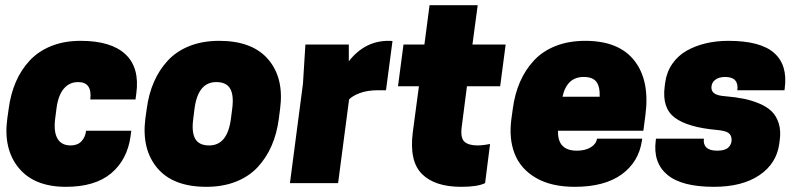

<svg xmlns="http://www.w3.org/2000/svg" viewBox="-20 -700 3057 734"><path d="M195.8 -284.2 190.9 -246.1Q184.6 -196.3 199.7 -170.2Q214.8 -144 250 -144Q276.4 -144 291.3 -159.7Q306.2 -175.3 309.1 -200.2H481.9L479 -178.2Q466.3 -88.9 404.8 -37.4Q343.3 14.2 231.9 14.2Q110.8 14.2 51.5 -58.1Q-7.8 -130.4 7.8 -246.1L13.2 -284.2Q20.5 -340.3 40.5 -386.7Q60.5 -433.1 93.8 -468.8Q127 -504.4 176.5 -524.2Q226.1 -543.9 288.1 -543.9Q404.8 -543.9 459.7 -492.4Q514.6 -440.9 501 -341.8L498 -319.8H325.2Q333 -386.2 278.8 -386.2Q245.1 -386.2 223.6 -360.6Q202.1 -335 195.8 -284.2Z M1050.8 -284.2 1045.9 -246.1Q1038.6 -189.9 1018.6 -143.6Q998.5 -97.2 965.3 -61.3Q932.1 -25.4 882.1 -5.6Q832 14.2 769 14.2Q641.6 14.2 581.3 -57.6Q521 -129.4 535.6 -246.1L541 -284.2Q548.3 -340.3 568.4 -386.5Q588.4 -432.6 621.6 -468.5Q654.8 -504.4 704.8 -524.2Q754.9 -543.9 817.9 -543.9Q945.3 -543.9 1005.9 -472.4Q1066.4 -400.9 1050.8 -284.2ZM723.6 -284.2 718.8 -246.1Q711.9 -194.8 726.3 -169.4Q740.7 -144 779.8 -144Q849.6 -144 862.8 -246.1L867.7 -284.2Q874.5 -335.4 860.1 -360.8Q845.7 -386.2 806.6 -386.2Q736.8 -386.2 723.6 -284.2Z M1465.3 -543.9Q1475.6 -543.9 1480.5 -543L1455.6 -355H1425.3Q1384.3 -355 1355.7 -344.2Q1327.1 -333.5 1314.5 -319.8L1272.5 0H1088.4L1138.2 -379.9L1147.5 -529.8H1313.5V-465.8Q1374.5 -543.9 1465.3 -543.9Z M1786.1 -529.8H1913.1L1892.1 -370.1H1765.1L1745.1 -214.8Q1739.7 -172.9 1755.4 -158.4Q1771 -144 1806.2 -144Q1817.4 -144 1833.5 -146.2Q1849.6 -148.4 1853.5 -149.9L1834.5 0Q1806.2 14.2 1743.2 14.2Q1642.1 14.2 1593 -34.9Q1543.9 -84 1558.1 -194.8L1581.5 -370.1H1501.5L1522.5 -529.8H1602.5L1622.1 -680.2H1806.2Z M2439.5 -200.2H2113.3Q2110.8 -124 2185.1 -124Q2218.3 -124 2239 -137.2Q2259.8 -150.4 2262.2 -169.9H2435.1L2434.1 -163.1Q2422.4 -81.1 2356.7 -33.4Q2291 14.2 2177.2 14.2Q2087.4 14.2 2028.8 -20Q1970.2 -54.2 1947.5 -112.1Q1924.8 -169.9 1935.1 -246.1L1940.4 -284.2Q1947.8 -340.3 1967.8 -386.5Q1987.8 -432.6 2021 -468.5Q2054.2 -504.4 2104.2 -524.2Q2154.3 -543.9 2217.3 -543.9Q2346.2 -543.9 2405.5 -467.8Q2464.8 -391.6 2447.3 -259.8ZM2211.4 -405.8Q2147 -405.8 2130.4 -330.1H2272.5Q2273.9 -369.1 2259.8 -387.5Q2245.6 -405.8 2211.4 -405.8Z M2721.7 -124Q2751.5 -124 2764.2 -136Q2776.9 -147.9 2776.9 -165Q2776.9 -183.1 2765.1 -191.7Q2753.4 -200.2 2721.7 -203.1Q2609.9 -212.9 2560.1 -249.8Q2510.3 -286.6 2521 -369.1L2522.9 -383.8Q2528.3 -424.3 2550 -455.8Q2571.8 -487.3 2605 -506.1Q2638.2 -524.9 2678.5 -534.4Q2718.8 -543.9 2764.6 -543.9Q2886.7 -543.9 2939.2 -497.8Q2991.7 -451.7 2980 -362.8L2979 -355H2798.8Q2805.2 -405.8 2752 -405.8Q2728.5 -405.8 2714.1 -394.8Q2699.7 -383.8 2699.7 -365.2Q2699.7 -350.1 2712.2 -342Q2724.6 -334 2753.9 -332Q2793.5 -328.6 2824.2 -322.3Q2855 -315.9 2883.8 -303.7Q2912.6 -291.5 2930.4 -273.9Q2948.2 -256.3 2957 -228.5Q2965.8 -200.7 2960.9 -165L2959 -149.9Q2948.7 -74.7 2883.1 -30.3Q2817.4 14.2 2709 14.2Q2585.9 14.2 2531 -32Q2476.1 -78.1 2486.8 -162.1L2487.8 -169.9H2670.9Q2668 -147.9 2680.7 -136Q2693.4 -124 2721.7 -124Z"/></svg>

Font: Cooper Hewitt
Style: Heavy Italic
Weight: 714
Designer: Village Type and Design LLC
Foundry: Cooper Hewitt Smithsonian Design Museum
Version: 1.000